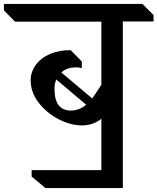

<svg xmlns="http://www.w3.org/2000/svg" viewBox="-67 -806 806 983"><path d="M719 -696H562V157H166L95 98V65H452V-198Q410 -164 352 -164Q294 -164 232.5 -196Q171 -228 130.5 -281Q90 -334 90 -395Q90 -438 116.5 -474Q143 -510 190 -530Q237 -550 295 -549L352 -491V-458Q337 -461 320 -461Q276 -461 247 -435L405 -302Q415 -315 452 -372V-695H10L-47 -753V-786H662L719 -729ZM374 -270 221 -399Q212 -377 212 -351Q212 -240 296 -240Q339 -240 374 -270Z"/></svg>

Font: Inknut Antiqua Light
Style: Regular
Weight: 300
Designer: Claus Eggers Sørensen
Foundry: Claus Eggers Sørensen
Version: Version 1.003; ttfautohint (v1.8.2) -l 8 -r 50 -G 200 -x 14 